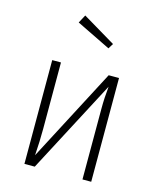

<svg xmlns="http://www.w3.org/2000/svg" viewBox="-115 -853 763 933"><g transform="rotate(15 266.0 -386.5)"><path d="M434 0H390V-356Q390 -410 396 -468L150 0H98V-522H142V-188Q142 -124 137 -54L382 -522H434ZM197 -773 363 -674 347 -648 175 -732Z"/></g></svg>

Font: Fira Sans Condensed ExtraLight
Style: Regular
Weight: 275
Width: 3
Designer: Carrois Corporate & Edenspiekermann AG
Foundry: Carrois Corporate GbR & Edenspiekermann AG
Version: Version 4.203